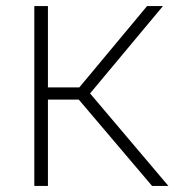

<svg xmlns="http://www.w3.org/2000/svg" viewBox="-20 -615 577 635"><path d="M483 0 224.5 -304.5 466.5 -595H519L272 -299V-313L537 0ZM93.5 0V-595H138.5V0ZM129.5 -285.5V-326H249.5V-285.5Z"/></svg>

Font: Encode Sans SC ExtraLight
Style: Regular
Weight: 250
Designer: Multiple Designers
Foundry: Impallari Type
Version: Version 3.002